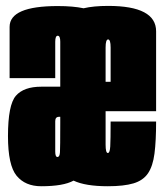

<svg xmlns="http://www.w3.org/2000/svg" viewBox="-20 -626 556 650"><path d="M119.5 4.5Q65.5 4.5 36.2 -31Q7 -66.5 7 -165Q7 -271 33.8 -301.8Q60.5 -332.5 119.5 -332.5H184V-485Q184 -505 175.5 -505Q167 -505 167 -484.5V-361.5H12.5V-535Q12.5 -605.5 175.5 -605.5Q227.5 -605.5 263 -598Q297 -606 346 -606Q508.5 -606 508.5 -520V-249.5H337.5V-136.5Q337.5 -108 345 -108Q352 -108 353.2 -130.2Q354.5 -152.5 354.5 -214.5H508.5Q508.5 -149 503 -106.2Q497.5 -63.5 481 -39.2Q464.5 -15 431.8 -5.2Q399 4.5 345 4.5Q269 4.5 229 -14.5Q194.5 4.5 119.5 4.5ZM337.5 -349H354.5V-465Q354.5 -492.5 346 -492.5Q337.5 -492.5 337.5 -465ZM184 -209V-230.5H179.5Q167 -230.5 167 -215.5Q167 -200.5 167 -159Q167 -131 167 -112.8Q167 -94.5 174.5 -94.5Q182 -94.5 183 -110.5Q184 -126.5 184 -209Z"/></svg>

Font: Anybody UltraCondensed ExtraBold
Style: Regular
Weight: 800
Width: 1
Designer: Tyler Finck
Foundry: Etcetera Type Company
Version: Version 1.010; ttfautohint (v1.8.3) -l 8 -r 50 -G 200 -x 14 